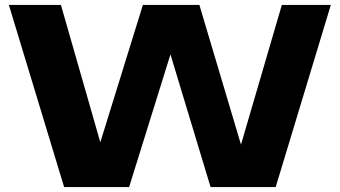

<svg xmlns="http://www.w3.org/2000/svg" viewBox="-20 -760 1380 780"><path d="M1125 -740H1324L1100 0H835.5L672.5 -539L504.5 0H240.5L16 -740H227.5L387.5 -182L560.5 -740H790L959 -172.5Z"/></svg>

Font: Encode Sans Expanded ExtraBold
Style: Regular
Weight: 800
Width: 7
Designer: Multiple Designers
Foundry: Impallari Type
Version: Version 2.000